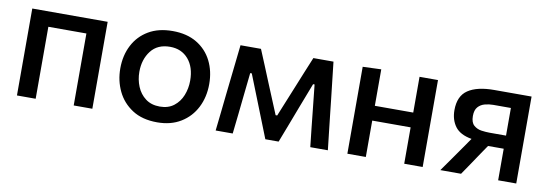

<svg xmlns="http://www.w3.org/2000/svg" viewBox="-46 -789 3087 1081"><g transform="rotate(10 1498.0 -249.0)"><path d="M71 0V-497H502V0H395.5V-411.5H178V0Z M874 12Q788.5 12 731.5 -25Q674.5 -62 646 -121.8Q617.5 -181.5 617.5 -251Q617.5 -325.5 647.8 -384Q678 -442.5 734.8 -476Q791.5 -509.5 872 -509.5Q954 -509.5 1010.8 -475.2Q1067.5 -441 1096.8 -382.5Q1126 -324 1126 -251Q1126 -176.5 1095.8 -117Q1065.5 -57.5 1009 -22.8Q952.5 12 874 12ZM873.5 -78Q921.5 -78 953.5 -102.8Q985.5 -127.5 1001.2 -167Q1017 -206.5 1017 -251Q1017 -328.5 977.8 -374Q938.5 -419.5 873 -419.5Q801.5 -419.5 764 -370.8Q726.5 -322 726.5 -251Q726.5 -206.5 742.8 -167Q759 -127.5 791.8 -102.8Q824.5 -78 873.5 -78Z M1207 0Q1213 -54 1218.8 -106.8Q1224.5 -159.5 1230 -211.5L1237.5 -279.5Q1243.5 -333.5 1249.5 -388.2Q1255.5 -443 1261.5 -497H1378.5Q1397 -452.5 1415.8 -407.2Q1434.5 -362 1452.5 -317.5L1524.5 -143.5H1533.5L1604.5 -317.5Q1623 -363 1641.2 -407.8Q1659.5 -452.5 1678 -497H1793Q1799 -444 1805.2 -388.2Q1811.5 -332.5 1817.5 -279L1825 -210Q1830.5 -159.5 1836.5 -106.8Q1842.5 -54 1848.5 0H1748Q1742 -53.5 1736.2 -107.8Q1730.5 -162 1725 -215L1710.5 -352H1702L1646 -206.5Q1626.5 -155 1606.8 -103.5Q1587 -52 1567 0H1491Q1470.5 -52 1450.2 -103Q1430 -154 1410 -204.5L1351.5 -352H1342.5L1328 -217Q1322.5 -162.5 1316.5 -108.2Q1310.5 -54 1304.5 0Z M1960 0V-497L2065.5 -501V-292.5H2285V-497H2390.5V0H2285V-208H2065.5V0Z M2491.5 0Q2517 -36 2542.8 -72.8Q2568.5 -109.5 2593 -144.5L2634 -203.5Q2567.5 -215 2539.2 -253.2Q2511 -291.5 2511 -346.5Q2511 -427.5 2562.8 -462.2Q2614.5 -497 2712 -497H2925.5V0H2822V-180.5H2732.5L2701 -134.5Q2678.5 -100.5 2655.5 -66.8Q2632.5 -33 2610 0ZM2728 -255.5H2822V-413.5H2721.5Q2697 -413.5 2673.5 -407.2Q2650 -401 2634.5 -383.5Q2619 -366 2619 -332Q2619 -295 2637.5 -278.8Q2656 -262.5 2681.5 -259Q2707 -255.5 2728 -255.5Z"/></g></svg>

Font: Commissioner Medium
Style: Regular
Weight: 500
Designer: Kostas Bartsokas
Foundry: Kostas Bartsokas
Version: Version 1.000; ttfautohint (v1.8.3)